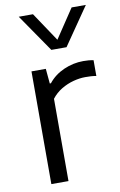

<svg xmlns="http://www.w3.org/2000/svg" viewBox="-90 -859 571 910"><g transform="rotate(-10 195.0 -404.0)"><path d="M81.5 0V-542.5H150.5L157 -471H162.5Q192 -508 237.5 -528Q283 -548 331.5 -548Q345 -548 356.8 -547Q368.5 -546 380.5 -543.5V-467.5Q368 -470 355 -470.8Q342 -471.5 327.5 -471.5Q300.5 -471.5 270.2 -463.5Q240 -455.5 212 -438.8Q184 -422 164 -396V0ZM192 -626.5 67 -808H135.5L238 -654.5H219L321.5 -808H390L265 -626.5Z"/></g></svg>

Font: Encode Sans SemiExpanded
Style: Regular
Weight: 400
Width: 6
Designer: Multiple Designers
Foundry: Impallari Type
Version: Version 3.002